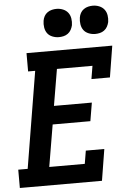

<svg xmlns="http://www.w3.org/2000/svg" viewBox="-62 -1009 725 1055"><g transform="rotate(-5 300.0 -481.5)"><path d="M4 0V-101H56L144 -634H105V-735H578L550 -562H448L460 -634H264L230 -433H439L422 -332H214L175 -101H371L383 -173H485L457 0ZM490 -807Q472 -807 454.5 -814Q437 -821 427 -834.5Q417 -848 414 -866.5Q411 -885 414 -904Q416 -917 422.5 -929Q429 -941 440.5 -949Q452 -957 465 -960Q478 -963 490 -963Q509 -963 526 -956Q543 -949 553.5 -935.5Q564 -922 567 -903.5Q570 -885 567 -866Q564 -853 557.5 -841Q551 -829 540 -821Q529 -813 516 -810Q503 -807 490 -807ZM290 -807Q272 -807 254.5 -814Q237 -821 227 -834.5Q217 -848 214 -866.5Q211 -885 214 -904Q216 -917 222.5 -929Q229 -941 240.5 -949Q252 -957 265 -960Q278 -963 290 -963Q309 -963 326 -956Q343 -949 353.5 -935.5Q364 -922 367 -903.5Q370 -885 367 -866Q364 -853 357.5 -841Q351 -829 340 -821Q329 -813 316 -810Q303 -807 290 -807Z"/></g></svg>

Font: Iosevka Slab Extended Oblique
Style: Bold
Weight: 700
Width: 7
Italic angle: -9°
Monospace: yes
Designer: Belleve Invis
Foundry: Belleve Invis
Version: Version 11.1.1; ttfautohint (v1.8.3)